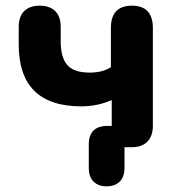

<svg xmlns="http://www.w3.org/2000/svg" viewBox="-20 -519 625 677"><path d="M356 138Q327 138 310 121.5Q293 105 293 72V-9Q293 -75 359 -75H374V-166Q323 -144 267 -144Q46 -144 46 -362V-424Q46 -461 65.5 -480Q85 -499 120 -499Q155 -499 174.5 -480Q194 -461 194 -424V-374Q194 -316 217.5 -289.5Q241 -263 296 -263Q318 -263 336.5 -267.5Q355 -272 371 -282V-420Q371 -499 445 -499Q519 -499 519 -420V-75Q519 -39 499.5 -19.5Q480 0 445 0H419V72Q419 105 402 121.5Q385 138 356 138Z"/></svg>

Font: Chiron GoRound TC
Style: Bold
Weight: 700
Designer: Ryoko NISHIZUKA 西塚涼子 (kana, bopomofo & ideographs); Paul D. Hunt (Latin, Greek & Cyrillic); Sandoll Communications 산돌커뮤니
Foundry: Adobe
Version: Version 1.000;hotconv 1.1.1;makeotfexe 2.6.0